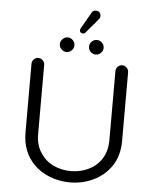

<svg xmlns="http://www.w3.org/2000/svg" viewBox="-63 -1022 865 1075"><g transform="rotate(5 370.0 -484.5)"><path d="M352.5 -853.5Q352.5 -835.9 372.1 -835.9Q378.9 -835.9 384.8 -842.8L453.1 -923.8Q460 -930.7 460 -942.4Q460 -955.1 452.1 -962.4Q444.3 -969.7 432.6 -969.7Q415 -969.7 408.2 -955.1Q408.2 -955.1 358.4 -868.2Q352.5 -858.4 352.5 -853.5ZM247.1 -765.6Q247.1 -754.9 251 -748Q254.9 -741.2 260.7 -736.3Q271.5 -724.6 288.1 -724.6Q304.7 -724.6 316.9 -736.8Q329.1 -749 329.1 -765.6Q329.1 -782.2 316.9 -794.4Q304.7 -806.6 288.1 -806.6Q271.5 -806.6 259.3 -794.4Q247.1 -782.2 247.1 -765.6ZM423.3 -736.8Q435.5 -724.6 452.1 -724.6Q468.8 -724.6 481 -736.8Q493.2 -749 493.2 -765.6Q493.2 -782.2 481 -794.4Q468.8 -806.6 452.1 -806.6Q435.5 -806.6 423.3 -794.4Q411.1 -782.2 411.1 -765.6Q411.1 -749 423.3 -736.8ZM240.2 -27.3Q301.8 1 371.1 1Q440.4 1 502 -28.3Q563.5 -57.6 602.5 -114.3Q641.6 -172.9 641.6 -255.9V-641.6Q641.6 -656.2 630.9 -667Q620.1 -677.7 605.5 -677.7Q590.8 -677.7 580.6 -667Q570.3 -656.2 570.3 -641.6V-252.9Q570.3 -170.9 518.6 -119.1Q497.1 -97.7 467.8 -84Q421.9 -62.5 370.1 -62.5Q317.4 -62.5 271.5 -84Q225.6 -106.4 199.2 -148.4Q169.9 -190.4 169.9 -252.9V-641.6Q169.9 -656.2 159.2 -667Q148.4 -677.7 133.8 -677.7Q119.1 -677.7 108.9 -667Q98.6 -656.2 98.6 -641.6V-255.9Q98.6 -146.5 168.9 -76.2Q199.2 -45.9 240.2 -27.3Z"/></g></svg>

Font: FakePearl
Style: ExtraLight
Weight: 300
Version: Version 1.2